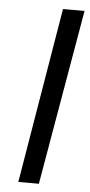

<svg xmlns="http://www.w3.org/2000/svg" viewBox="-52 -731 357 763"><g transform="rotate(5 127.0 -350.0)"><path d="M168 -700 51 0H133L254 -700Z"/></g></svg>

Font: Jost* 400 Book Italic
Style: Italic
Weight: 400
Italic angle: -10°
Version: Version 3.200; ttfautohint (v0.97) -l 8 -r 50 -G 200 -x 14 -